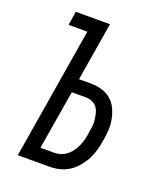

<svg xmlns="http://www.w3.org/2000/svg" viewBox="-136 -824 772 913"><g transform="rotate(20 250.0 -367.5)"><path d="M63 0 173 -665H78L89 -735H262L213 -439H273Q301 -439 328 -431.5Q355 -424 375 -407Q395 -390 406.5 -366Q418 -342 423.5 -315.5Q429 -289 427.5 -260.5Q426 -232 421 -204Q417 -179 410 -154Q403 -129 391 -106Q379 -83 361.5 -62Q344 -41 321.5 -26.5Q299 -12 273.5 -6Q248 0 223 0ZM152 -70H223Q239 -70 255.5 -75.5Q272 -81 286 -92.5Q300 -104 310 -119Q320 -134 327 -150Q334 -166 338 -182.5Q342 -199 344 -215Q347 -232 349 -249Q351 -266 349 -282.5Q347 -299 343 -315Q339 -331 330 -343.5Q321 -356 305.5 -362.5Q290 -369 273 -369H202Z"/></g></svg>

Font: Iosevka Term Curly Oblique
Style: Regular
Weight: 400
Italic angle: -9°
Designer: Belleve Invis
Foundry: Belleve Invis
Version: Version 32.3.0